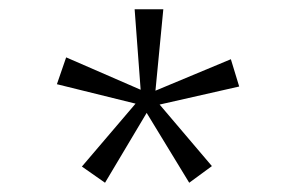

<svg xmlns="http://www.w3.org/2000/svg" viewBox="-20 -706 640 415"><path d="M207 -311 157 -346 273 -482 103 -524 123 -582 284 -512 271 -686H333L316 -510L479 -578L497 -519L325 -480L438 -347L389 -311L297 -462Z"/></svg>

Font: Chivo Mono Thin
Style: Regular
Weight: 250
Designer: Hector Gatti
Foundry: Omnibus-Type
Version: Version 1.008